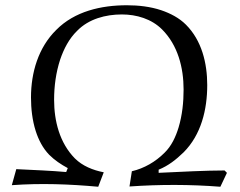

<svg xmlns="http://www.w3.org/2000/svg" viewBox="-20 -709 915 731"><path d="M835 -60C765 -60 669 -55 584 -51V-63C621 -78 650 -101 679 -129C746 -196 769 -292 769 -385C769 -469 748 -555 688 -615C662 -641 629 -658 594 -670C552 -684 507 -689 463 -689C365 -689 264 -666 194 -595C126 -528 98 -433 98 -338C98 -295 103 -251 116 -210C127 -176 143 -145 167 -120C188 -99 212 -83 238 -69L232 -54C179 -59 103 -62 42 -65L25 -4C135 -12 244 -8 354 2L375 -53C334 -61 294 -77 265 -106C207 -165 186 -248 186 -329C186 -381 193 -433 209 -482C223 -523 243 -562 274 -592C318 -637 382 -654 444 -654C500 -654 557 -637 597 -597C657 -537 679 -452 679 -368C679 -320 674 -271 660 -224C649 -188 633 -153 606 -127C572 -93 529 -68 482 -57L473 1C588 -7 704 -7 819 2L844 -51Z"/></svg>

Font: Neo Euler
Style: Euler
Weight: 500
Designer: Hermann Zapf
Version: Version 000.002